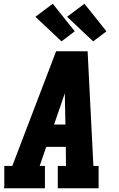

<svg xmlns="http://www.w3.org/2000/svg" viewBox="-20 -1010 640 1030"><path d="M0 0 3 -7V-120H46L281 -735H450L481 -120H509V0H290V-120H334L333 -222H228L193 -120H221V0ZM331 -342 328 -490Q328 -495 328 -500Q328 -505 328 -510Q326 -505 324.5 -500Q323 -495 321 -490L270 -342ZM480 -788 340 -920 433 -990 551 -842ZM310 -788 170 -920 263 -990 381 -842Z"/></svg>

Font: Iosevka Slab Heavy Extended
Style: Italic
Weight: 900
Width: 7
Italic angle: -9°
Monospace: yes
Designer: Belleve Invis
Foundry: Belleve Invis
Version: Version 11.1.0; ttfautohint (v1.8.3)